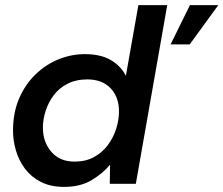

<svg xmlns="http://www.w3.org/2000/svg" viewBox="-20 -720 875 752"><path d="M231 12Q178 12 140 -7.5Q102 -27 78 -59Q54 -91 42.5 -130Q31 -169 31 -208Q31 -279 55 -334.5Q79 -390 119.5 -429Q160 -468 210 -488Q260 -508 312 -508Q375 -508 414.5 -484.5Q454 -461 473 -423L522 -700H635L512 0H410L411 -75Q383 -41 339 -14.5Q295 12 231 12ZM272 -87Q316 -87 348.5 -105Q381 -123 402.5 -152Q424 -181 435 -215.5Q446 -250 446 -284Q446 -340 413 -374.5Q380 -409 322 -409Q278 -409 244.5 -392Q211 -375 190 -346.5Q169 -318 158.5 -285Q148 -252 148 -220Q148 -164 181 -125.5Q214 -87 272 -87ZM648 -546 724 -700H835L723 -546Z"/></svg>

Font: Rethink Sans SemiBold
Style: Italic
Weight: 600
Italic angle: -10°
Designer: The Rethink Sans project authors (Hans Thiessen). DM Sans designed by Colophon Foundry.
Foundry: Rethink Communications LLC
Version: Version 1.001